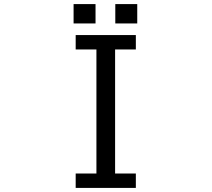

<svg xmlns="http://www.w3.org/2000/svg" viewBox="-20 -899 1040 944"><path d="M341.8 -783.7V-878.9H449.7V-783.7ZM546.9 -783.7V-878.9H654.8V-783.7ZM352.1 -655.8V-726.6H647.9V-655.8H545.9V-45.9H647.9V24.9H352.1V-45.9H454.1V-655.8Z"/></svg>

Font: BIZ UDPGothic
Style: Regular
Weight: 400
Designer: TypeBank Co., Ltd.
Foundry: Morisawa Inc.
Version: Version 1.051